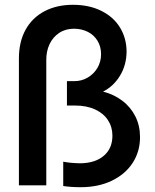

<svg xmlns="http://www.w3.org/2000/svg" viewBox="-20 -780 651 808"><path d="M246.1 2.9V-99.6Q274.4 -93.8 316.4 -92.8Q380.4 -93.3 416.7 -124.3Q453.1 -155.3 453.1 -209Q453.1 -245.6 434.3 -274.4Q415.5 -303.2 379.9 -319.6Q344.2 -335.9 294.9 -335.9H261.7V-438.5H293Q323.2 -438.5 348.9 -453.4Q374.5 -468.3 389.9 -494.1Q405.3 -520 405.3 -551.8Q405.3 -584 390.4 -608.4Q375.5 -632.8 349.9 -645.8Q324.2 -658.7 292 -659.2Q255.9 -659.2 229.2 -641.6Q202.6 -624 188.5 -594Q174.3 -564 174.8 -526.4V0H59.6V-534.2Q59.6 -604 87.6 -654.8Q115.7 -705.6 167.2 -732.7Q218.8 -759.8 287.1 -759.8Q355 -759.8 406.2 -734.4Q457.5 -709 484.9 -664.3Q512.2 -619.6 512.7 -563.5Q512.2 -505.9 484.9 -461.2Q457.5 -416.5 413.6 -394.5Q459.5 -382.8 494.6 -356.2Q529.8 -329.6 549.6 -290.3Q569.3 -251 569.3 -203.1Q569.3 -142.1 538.1 -94.2Q506.8 -46.4 450.2 -19.3Q393.6 7.8 319.3 7.8Q279.8 7.8 246.1 2.9Z"/></svg>

Font: Reddit Sans Fudge SemiBold
Style: Regular
Weight: 600
Designer: Stephen Hutchings
Foundry: Reddit
Version: Version 1.011